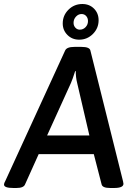

<svg xmlns="http://www.w3.org/2000/svg" viewBox="-37 -936 670 958"><path d="M-17 -15Q-17 -22 -11 -32L288 -684Q296 -702 334 -702H370Q410 -702 414 -684L577 -31L579 -19Q579 2 532 2H513Q474 2 470 -16L431 -167H156L88 -16Q81 2 45 2H30Q-17 2 -17 -15ZM409 -260 348 -522Q341 -549 341 -581H338Q325 -540 317 -522L198 -260ZM276 -819Q276 -859 304.5 -887.5Q333 -916 374 -916Q409 -916 432 -893Q455 -870 455 -835Q455 -795 426.5 -766.5Q398 -738 358 -738Q323 -738 299.5 -761.5Q276 -785 276 -819ZM402 -831Q402 -846 393 -856Q384 -866 370 -866Q354 -866 342 -853Q330 -840 330 -822Q330 -808 339 -798Q348 -788 361 -788Q378 -788 390 -800.5Q402 -813 402 -831Z"/></svg>

Font: Asap-MediumItalic
Style: Italic
Weight: 500
Italic angle: -6°
Designer: Pablo Cosgaya
Foundry: Omnibus-Type
Version: Version 2.000; ttfautohint (v1.8)